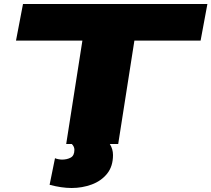

<svg xmlns="http://www.w3.org/2000/svg" viewBox="-20 -720 1057 960"><path d="M228 204 255 71Q261 74 272 76Q283 78 290 78Q315 78 333.5 68Q352 58 352 29Q352 13 339 0H311L392 -517H60L95 -700H1017L983 -517H652L571 0H529Q545 25 545 55Q545 112 515.5 148.5Q486 185 438.5 202.5Q391 220 338 220Q288 220 228 204Z"/></svg>

Font: Georama ExtraExtended ExtraBold
Style: Italic
Weight: 800
Width: 8
Italic angle: -9°
Designer: Jean-Baptiste Levee
Foundry: Production Type
Version: Version 1.000